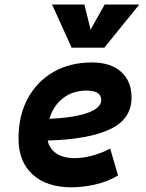

<svg xmlns="http://www.w3.org/2000/svg" viewBox="-20 -796 626 826"><path d="M301.8 -115.7Q336.9 -115.7 377 -126.5Q417 -137.2 454.1 -156.7L487.8 -41Q441.4 -13.7 388.7 -2Q335.9 9.8 287.6 9.8Q180.2 9.8 119.9 -45.7Q59.6 -101.1 59.6 -199.7Q59.6 -298.3 99.1 -371.8Q138.7 -445.3 209.7 -486.3Q280.8 -527.3 375.5 -527.3Q455.6 -527.3 500.7 -487.3Q545.9 -447.3 545.9 -376Q545.9 -284.2 453.9 -240.2Q361.8 -196.3 185.1 -191.4Q192.9 -155.3 223.1 -135.5Q253.4 -115.7 301.8 -115.7ZM192.4 -284.7Q298.3 -289.6 356.9 -310.5Q415.5 -331.5 415.5 -365.7Q415.5 -406.2 352.1 -406.2Q293 -406.2 251 -373.5Q209 -340.8 192.4 -284.7ZM288.1 -590.8 204.1 -776.4H343.3L369.6 -668.5L430.2 -776.4H579.1L428.7 -590.8Z"/></svg>

Font: Cascadia Mono
Style: Bold Italic
Weight: 700
Italic angle: -10°
Monospace: yes
Designer: Aaron Bell
Foundry: Saja Typeworks
Version: Version 2404.023; ttfautohint (v1.8.4)